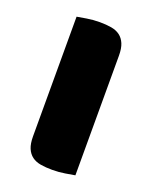

<svg xmlns="http://www.w3.org/2000/svg" viewBox="-102 -547 486 614"><g transform="rotate(20 141.0 -240.0)"><path d="M226 -1Q215 1 193.5 4.5Q172 8 150 8Q128 8 110.5 5Q93 2 81 -7Q69 -16 62.5 -31.5Q56 -47 56 -72V-479Q67 -481 88.5 -484.5Q110 -488 132 -488Q154 -488 171.5 -485Q189 -482 201 -473Q213 -464 219.5 -448.5Q226 -433 226 -408Z"/></g></svg>

Font: Baloo Tamma
Style: Regular
Weight: 400
Designer: Divya Kowshik and Ek Type
Foundry: Ek Type
Version: Version 1.007;PS 1.000;hotconv 1.0.88;makeotf.lib2.5.647800